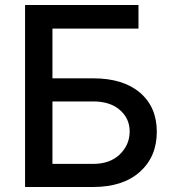

<svg xmlns="http://www.w3.org/2000/svg" viewBox="-20 -747 694 767"><path d="M80.1 0V-727.1H533.2V-632.8H189.5V-434.1H352.1Q472.2 -434.1 539.3 -376.7Q606.4 -319.3 606.4 -220.7Q606.4 -121.1 538.8 -60.5Q471.2 0 352.1 0ZM189.5 -92.3H352.1Q419.4 -92.3 458.7 -130.4Q498 -168.5 498 -222.2Q498 -273.4 459 -307.6Q419.9 -341.8 352.1 -341.8H189.5Z"/></svg>

Font: Interop Med
Style: Regular
Weight: 500
Designer: Rasmus Andersson, Google, Jang Haemin
Foundry: jhaemin
Version: Version 1.007